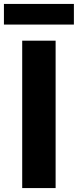

<svg xmlns="http://www.w3.org/2000/svg" viewBox="-36 -957 396 977"><path d="M-16 -832V-937H340V-832ZM77 -750H247V0H77Z"/></svg>

Font: Unbounded Medium
Style: Regular
Weight: 500
Designer: Luke Prowse, Jean-Baptiste Morizot, Fátima Lázaro, Florian Runge
Foundry: NaN
Version: Version 1.700